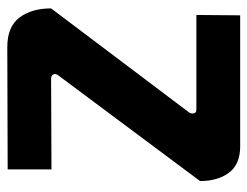

<svg xmlns="http://www.w3.org/2000/svg" viewBox="-96 -581 678 526"><g transform="rotate(-90 243.0 -318.0)"><path d="M465 -119 464 1H105Q56 1 33 -29.5Q10 -60 10 -109L300 -498Q305 -505 302 -511Q299 -517 291 -517L42 -516V-636L377 -637Q433 -637 458 -603.5Q483 -570 483 -517L198 -139Q194 -133 195.5 -126Q197 -119 205 -119Z"/></g></svg>

Font: Gemunu Libre ExtraLight ExtraBold
Style: Regular
Weight: 800
Version: Version 1.100